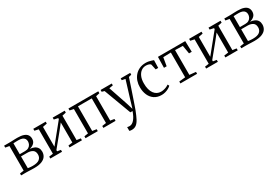

<svg xmlns="http://www.w3.org/2000/svg" viewBox="75 -1658 4376 3014"><g transform="rotate(-30 2263.0 -151.0)"><path d="M269.5 4Q247.5 4 219.5 3Q191.5 2 166.2 1Q141 0 126.5 0H32V-34.5L104 -45V-490.5L34 -502.5V-537.5H135.5Q151.5 -537.5 174.5 -538.5Q197.5 -539.5 223.2 -540.5Q249 -541.5 273.5 -541.5Q345.5 -541.5 388.5 -525.8Q431.5 -510 451 -481.5Q470.5 -453 470.5 -414.5Q470.5 -364 439.8 -334Q409 -304 358 -292Q406 -288.5 439.2 -271.8Q472.5 -255 489.5 -226.5Q506.5 -198 506.5 -159Q506.5 -111 482.2 -74.2Q458 -37.5 406 -16.8Q354 4 269.5 4ZM266 -38Q350.5 -38 388.2 -68.5Q426 -99 426 -152Q426 -210 389 -234.5Q352 -259 293 -259H179.5V-46Q188 -44 202 -42.2Q216 -40.5 232.5 -39.2Q249 -38 266 -38ZM179.5 -299H276Q315.5 -299 341.2 -314.8Q367 -330.5 379.8 -355.8Q392.5 -381 392.5 -409.5Q392.5 -435 381 -455.2Q369.5 -475.5 342.5 -487.5Q315.5 -499.5 269.5 -499.5Q246 -499.5 222.8 -498.8Q199.5 -498 179.5 -496.5Z M561.5 0V-34.5L634 -45V-487.5L563 -503V-537.5H788V-503L710 -487.5V-128L781 -215.5L986.5 -469V-487.5L914.5 -503V-537.5H1132.5V-503L1063 -487.5V-45L1134.5 -34.5V0H910V-34.5L986.5 -45V-408.5L910 -311L710 -66.5V-45L774 -34.5V0Z M1199.5 0V-34.5L1270.5 -46V-487.5L1200 -503V-537.5H1741V-503L1673 -487.5V-46L1744 -34.5V0H1523V-34.5L1597 -46V-492.5H1347V-46L1422 -34.5V0Z M1897 251Q1882.5 251 1870.5 249Q1858.5 247 1852.5 244V175.5Q1858.5 178.5 1871.2 180Q1884 181.5 1896.5 181.5Q1918 181.5 1938.8 170.5Q1959.5 159.5 1979.2 137.2Q1999 115 2017.5 80.8Q2036 46.5 2052 0H2012L1829 -491L1783 -504.5V-537.5H1985.5V-504L1915.5 -492L2027.5 -161.5L2068 -31L2107 -162L2208.5 -492L2147 -504.5V-537.5H2319.5V-504.5L2270.5 -492Q2240 -400 2214.8 -325.2Q2189.5 -250.5 2169.8 -192.2Q2150 -134 2135.5 -91.8Q2121 -49.5 2111.2 -22.2Q2101.5 5 2097 17Q2066.5 95.5 2039.2 147.8Q2012 200 1978.5 225.5Q1945 251 1897 251Z M2577 11Q2500 11 2446.8 -24.8Q2393.5 -60.5 2366 -122.5Q2338.5 -184.5 2338 -263Q2337.5 -321.5 2355 -373.8Q2372.5 -426 2407 -466.2Q2441.5 -506.5 2491.8 -529.8Q2542 -553 2607.5 -553Q2635.5 -553 2662.5 -547.5Q2689.5 -542 2710.8 -534.8Q2732 -527.5 2743.5 -523L2739.5 -385H2693.5L2673 -481Q2671.5 -488 2660.2 -495.5Q2649 -503 2630.5 -508.2Q2612 -513.5 2587 -513.5Q2540.5 -513.5 2503.2 -486.2Q2466 -459 2444.2 -408.5Q2422.5 -358 2422.5 -287.5Q2422 -226.5 2434.5 -180Q2447 -133.5 2469.8 -102.2Q2492.5 -71 2524 -55Q2555.5 -39 2593 -39Q2622.5 -39 2650 -46Q2677.5 -53 2699.8 -63.5Q2722 -74 2736.5 -84.5L2750.5 -56.5Q2733 -38.5 2704.8 -23Q2676.5 -7.5 2643.2 1.8Q2610 11 2577 11Z M2919 0V-34.5L3032 -46V-495L2892.5 -491L2867 -341H2818.5L2822.5 -537.5H3317L3322 -341H3272.5L3247.5 -491L3108 -495V-46L3222 -34.5V0Z M3386 0V-34.5L3458.5 -45V-487.5L3387.5 -503V-537.5H3612.5V-503L3534.5 -487.5V-128L3605.5 -215.5L3811 -469V-487.5L3739 -503V-537.5H3957V-503L3887.5 -487.5V-45L3959 -34.5V0H3734.5V-34.5L3811 -45V-408.5L3734.5 -311L3534.5 -66.5V-45L3598.5 -34.5V0Z M4260.5 4Q4238.5 4 4210.5 3Q4182.5 2 4157.2 1Q4132 0 4117.5 0H4023V-34.5L4095 -45V-490.5L4025 -502.5V-537.5H4126.5Q4142.5 -537.5 4165.5 -538.5Q4188.5 -539.5 4214.2 -540.5Q4240 -541.5 4264.5 -541.5Q4336.5 -541.5 4379.5 -525.8Q4422.5 -510 4442 -481.5Q4461.5 -453 4461.5 -414.5Q4461.5 -364 4430.8 -334Q4400 -304 4349 -292Q4397 -288.5 4430.2 -271.8Q4463.5 -255 4480.5 -226.5Q4497.5 -198 4497.5 -159Q4497.5 -111 4473.2 -74.2Q4449 -37.5 4397 -16.8Q4345 4 4260.5 4ZM4257 -38Q4341.5 -38 4379.2 -68.5Q4417 -99 4417 -152Q4417 -210 4380 -234.5Q4343 -259 4284 -259H4170.5V-46Q4179 -44 4193 -42.2Q4207 -40.5 4223.5 -39.2Q4240 -38 4257 -38ZM4170.5 -299H4267Q4306.5 -299 4332.2 -314.8Q4358 -330.5 4370.8 -355.8Q4383.5 -381 4383.5 -409.5Q4383.5 -435 4372 -455.2Q4360.5 -475.5 4333.5 -487.5Q4306.5 -499.5 4260.5 -499.5Q4237 -499.5 4213.8 -498.8Q4190.5 -498 4170.5 -496.5Z"/></g></svg>

Font: Merriweather 60pt Light
Style: Regular
Weight: 300
Version: Version 2.100